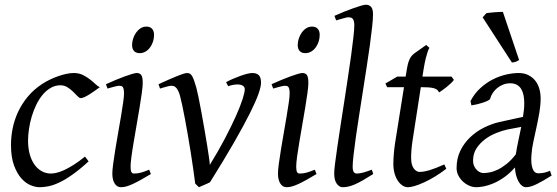

<svg xmlns="http://www.w3.org/2000/svg" viewBox="-20 -762 2328 802"><path d="M397 -397.9Q386.7 -390.6 375.2 -382.3Q363.8 -374 353 -367.4Q342.3 -360.8 332.8 -356.4Q323.2 -352.1 316.9 -352.1Q311.5 -352.1 303.7 -360.4Q295.9 -368.7 285.4 -378.9Q274.9 -389.2 261.7 -397.5Q248.5 -405.8 232.9 -405.8Q210.4 -405.8 191.9 -395Q173.3 -384.3 158.2 -366.2Q143.1 -348.1 131.6 -324.5Q120.1 -300.8 112.5 -275.1Q105 -249.5 101.1 -223.6Q97.2 -197.8 97.2 -174.8Q97.2 -143.1 104.2 -117.7Q111.3 -92.3 124 -74.5Q136.7 -56.6 154.3 -46.9Q171.9 -37.1 192.9 -37.1Q201.7 -37.1 215.3 -40Q229 -43 246.8 -51Q264.6 -59.1 286.6 -72.8Q308.6 -86.4 335 -107.9Q338.9 -102.5 343.3 -97.2Q347.7 -91.8 350.1 -87.9Q312 -53.2 281.7 -32Q251.5 -10.7 226.8 0.7Q202.1 12.2 182.4 16.1Q162.6 20 145 20Q128.4 20 107.9 11.7Q87.4 3.4 69.1 -17.1Q50.8 -37.6 38.3 -71.8Q25.9 -106 25.9 -157.2Q25.9 -189.9 32.7 -224.9Q39.6 -259.8 54.9 -293.2Q70.3 -326.7 95 -356.9Q119.6 -387.2 155.8 -411.1Q169.4 -419.9 186 -428.2Q202.6 -436.5 220.5 -442.9Q238.3 -449.2 255.6 -453.1Q272.9 -457 288.1 -457Q309.6 -457 326.4 -448.7Q343.3 -440.4 356.4 -429.9Q369.6 -419.4 379.6 -409.9Q389.6 -400.4 397 -397.9Z M610.4 -35.2Q587.4 -21.5 569.1 -11.2Q550.8 -1 535.6 6.1Q520.5 13.2 508.3 16.6Q496.1 20 485.4 20Q468.8 20 459 4.6Q449.2 -10.7 449.2 -37.1Q449.2 -51.8 452.9 -78.9Q456.5 -106 461.9 -138.9Q467.3 -171.9 473.6 -207.8Q480 -243.7 485.4 -276.1Q490.7 -308.6 494.4 -333.7Q498 -358.9 498 -371.1Q498 -382.3 496.6 -388.9Q495.1 -395.5 492.7 -398.7Q490.2 -401.9 486.3 -402.8Q482.4 -403.8 478 -403.8Q474.1 -403.8 466.1 -402.1Q458 -400.4 449.7 -397.9Q440.4 -395.5 429.2 -392.1L422.4 -410.2Q442.9 -419.4 463.1 -428Q483.4 -436.5 501 -442.9Q518.6 -449.2 531.7 -453.1Q544.9 -457 551.3 -457Q564.9 -457 570.6 -447.8Q576.2 -438.5 576.2 -416Q576.2 -401.9 572.5 -374.3Q568.8 -346.7 563 -312.5Q557.1 -278.3 550.8 -241Q544.4 -203.6 538.6 -169.4Q532.7 -135.3 529.1 -107.7Q525.4 -80.1 525.4 -65.9Q525.4 -50.8 528.6 -43.9Q531.7 -37.1 540 -37.1Q555.2 -37.1 569.1 -41Q583 -44.9 603 -53.2ZM623.5 -616.2Q623.5 -602.5 619.4 -589.1Q615.2 -575.7 607.4 -564.7Q599.6 -553.7 588.4 -546.9Q577.1 -540 563.5 -540Q548.3 -540 540 -548.8Q531.7 -557.6 531.7 -574.2Q531.7 -587.4 536.1 -600.8Q540.5 -614.3 548.3 -625.5Q556.2 -636.7 567.1 -643.8Q578.1 -650.9 591.8 -650.9Q606.9 -650.9 615.2 -641.8Q623.5 -632.8 623.5 -616.2Z M1070.3 -416Q1070.3 -400.4 1059.6 -369.6Q1048.8 -338.9 1023.9 -289.1Q999 -239.3 958.3 -168.2Q917.5 -97.2 857.4 -1Q853 1.5 847.2 4.2Q841.3 6.8 835 9.5Q828.6 12.2 822.3 15.1Q815.9 18.1 811 20L795.4 4.9Q792 -22.5 787.1 -56.4Q782.2 -90.3 776.6 -126.2Q771 -162.1 764.6 -198.2Q758.3 -234.4 752.4 -266.1Q746.6 -297.9 741 -323.2Q735.4 -348.6 731.4 -363.8Q727.5 -377 723.1 -384.8Q718.8 -392.6 714.1 -397Q709.5 -401.4 705.1 -402.6Q700.7 -403.8 696.3 -403.8Q691.4 -403.8 683.6 -402.1Q675.8 -400.4 668 -397.9Q659.2 -395.5 648.4 -392.1L642.1 -410.2Q662.6 -419.4 681.6 -428Q700.7 -436.5 716.3 -442.9Q731.9 -449.2 743.7 -453.1Q755.4 -457 761.2 -457Q768.6 -457 773.7 -453.9Q778.8 -450.7 783 -443.4Q787.1 -436 791.3 -424.1Q795.4 -412.1 800.3 -395Q803.7 -382.3 809.3 -355.5Q814.9 -328.6 821 -294.9Q827.1 -261.2 833.5 -224.9Q839.8 -188.5 845 -156.7Q850.1 -125 853.3 -102.3Q856.4 -79.6 856.4 -73.2Q892.6 -131.8 919.9 -184.1Q947.3 -236.3 965.6 -277.6Q983.9 -318.8 993.2 -347.7Q1002.4 -376.5 1002.4 -389.2Q1002.4 -398.9 994.1 -404.1Q985.8 -409.2 972.2 -409.2Q963.9 -409.2 953.9 -407.5Q943.8 -405.8 933.1 -401.9L924.3 -418.9Q938 -426.3 953.9 -433.1Q969.7 -439.9 984.9 -445.3Q1000 -450.7 1012.9 -453.9Q1025.9 -457 1034.2 -457Q1051.3 -457 1060.8 -448.2Q1070.3 -439.5 1070.3 -416Z M1302.2 -35.2Q1279.3 -21.5 1261 -11.2Q1242.7 -1 1227.5 6.1Q1212.4 13.2 1200.2 16.6Q1188 20 1177.2 20Q1160.6 20 1150.9 4.6Q1141.1 -10.7 1141.1 -37.1Q1141.1 -51.8 1144.8 -78.9Q1148.4 -106 1153.8 -138.9Q1159.2 -171.9 1165.5 -207.8Q1171.9 -243.7 1177.2 -276.1Q1182.6 -308.6 1186.3 -333.7Q1189.9 -358.9 1189.9 -371.1Q1189.9 -382.3 1188.5 -388.9Q1187 -395.5 1184.6 -398.7Q1182.1 -401.9 1178.2 -402.8Q1174.3 -403.8 1169.9 -403.8Q1166 -403.8 1158 -402.1Q1149.9 -400.4 1141.6 -397.9Q1132.3 -395.5 1121.1 -392.1L1114.3 -410.2Q1134.8 -419.4 1155 -428Q1175.3 -436.5 1192.9 -442.9Q1210.4 -449.2 1223.6 -453.1Q1236.8 -457 1243.2 -457Q1256.8 -457 1262.5 -447.8Q1268.1 -438.5 1268.1 -416Q1268.1 -401.9 1264.4 -374.3Q1260.7 -346.7 1254.9 -312.5Q1249 -278.3 1242.7 -241Q1236.3 -203.6 1230.5 -169.4Q1224.6 -135.3 1220.9 -107.7Q1217.3 -80.1 1217.3 -65.9Q1217.3 -50.8 1220.5 -43.9Q1223.6 -37.1 1231.9 -37.1Q1247.1 -37.1 1261 -41Q1274.9 -44.9 1294.9 -53.2ZM1315.4 -616.2Q1315.4 -602.5 1311.3 -589.1Q1307.1 -575.7 1299.3 -564.7Q1291.5 -553.7 1280.3 -546.9Q1269 -540 1255.4 -540Q1240.2 -540 1231.9 -548.8Q1223.6 -557.6 1223.6 -574.2Q1223.6 -587.4 1228 -600.8Q1232.4 -614.3 1240.2 -625.5Q1248 -636.7 1259 -643.8Q1270 -650.9 1283.7 -650.9Q1298.8 -650.9 1307.1 -641.8Q1315.4 -632.8 1315.4 -616.2Z M1539.1 -35.2Q1515.1 -20 1496.8 -9.5Q1478.5 1 1463.6 7.6Q1448.7 14.2 1436 17.1Q1423.3 20 1411.1 20Q1397.5 20 1386.7 5.4Q1376 -9.3 1376 -38.1Q1376 -50.3 1379.6 -79.6Q1383.3 -108.9 1389.2 -149.4Q1395 -189.9 1402.6 -238.5Q1410.2 -287.1 1418 -337.9Q1425.8 -388.7 1433.3 -438.5Q1440.9 -488.3 1446.8 -531.2Q1452.6 -574.2 1456.3 -607.2Q1460 -640.1 1460 -657.2Q1460 -668.5 1457.8 -675Q1455.6 -681.6 1452.1 -684.8Q1448.7 -688 1444.1 -689Q1439.5 -689.9 1435.1 -689.9Q1431.2 -689.9 1422.6 -687.7Q1414.1 -685.5 1405.8 -683.1Q1396 -680.2 1384.3 -676.8L1377 -695.8Q1397.5 -705.1 1418.2 -713.4Q1439 -721.7 1456.8 -728Q1474.6 -734.4 1488.3 -738.3Q1502 -742.2 1508.3 -742.2Q1522 -742.2 1530 -733.4Q1538.1 -724.6 1538.1 -702.1Q1538.1 -683.1 1534.4 -649.4Q1530.8 -615.7 1524.9 -572.5Q1519 -529.3 1511.2 -479.7Q1503.4 -430.2 1495.6 -379.4Q1487.8 -328.6 1480 -279.5Q1472.2 -230.5 1466.3 -188.5Q1460.4 -146.5 1456.8 -114.5Q1453.1 -82.5 1453.1 -65.9Q1453.1 -49.3 1457.8 -43.2Q1462.4 -37.1 1470.2 -37.1Q1481.4 -37.1 1496.3 -41Q1511.2 -44.9 1533.2 -53.2Z M1844.2 -57.1Q1820.3 -38.6 1796.4 -24.2Q1772.5 -9.8 1751 0Q1729.5 9.8 1712.2 14.9Q1694.8 20 1684.1 20Q1671.9 20 1660.9 12.7Q1649.9 5.4 1641.4 -7.6Q1632.8 -20.5 1627.9 -38.6Q1623 -56.6 1623 -78.1Q1623 -87.4 1623.5 -96.7Q1624 -106 1624.8 -116Q1625.5 -126 1626.7 -137.2Q1627.9 -148.4 1629.9 -162.1L1667.5 -397.9H1597.2L1589.8 -413.1L1639.2 -441.9H1674.3L1677.2 -459Q1680.2 -479 1683.3 -492.2Q1686.5 -505.4 1690.7 -514.2Q1694.8 -522.9 1699.7 -528.6Q1704.6 -534.2 1710.9 -539.1L1760.3 -574.2L1773.9 -562Q1770.5 -557.6 1766.6 -546.4Q1763.2 -536.6 1758.5 -518.6Q1753.9 -500.5 1749 -470.2L1744.6 -441.9H1866.2L1876 -428.2Q1871.1 -421.4 1862.5 -413.3Q1854 -405.3 1844.7 -397.9Q1835.4 -390.6 1826.9 -384.5Q1818.4 -378.4 1814 -376Q1811 -382.8 1805.9 -387Q1800.8 -391.1 1792 -393.6Q1783.2 -396 1770.3 -397Q1757.3 -397.9 1739.3 -397.9H1737.8L1703.1 -173.8Q1701.7 -164.6 1700.4 -154.1Q1699.2 -143.6 1698.5 -134Q1697.8 -124.5 1697.5 -116.2Q1697.3 -107.9 1697.3 -103Q1697.3 -72.8 1708.3 -58.3Q1719.2 -43.9 1732.9 -43.9Q1750 -43.9 1774.7 -51.3Q1799.3 -58.6 1835.9 -75.2Z M2134.8 -117.7Q2138.7 -144.5 2145 -173.6Q2151.4 -202.6 2157.2 -231.9L2100.1 -221.2Q2079.6 -216.8 2054.4 -207Q2029.3 -197.3 2007.3 -181.2Q1985.4 -165 1970.7 -142.8Q1956.1 -120.6 1956.1 -91.8Q1956.1 -77.6 1960.9 -67.6Q1965.8 -57.6 1972.4 -51.3Q1979 -44.9 1986.3 -42Q1993.7 -39.1 1999 -39.1Q2010.3 -39.1 2025.9 -42Q2041.5 -44.9 2059.3 -53.5Q2077.1 -62 2096.4 -77.4Q2115.7 -92.8 2134.8 -117.7ZM2284.2 -28.8Q2247.6 -5.4 2221.4 7.3Q2195.3 20 2177.2 20Q2168.9 20 2161.1 14.4Q2153.3 8.8 2147 -2Q2140.6 -12.7 2136.2 -28.1Q2131.8 -43.5 2130.9 -62.5Q2109.4 -38.1 2086.7 -22Q2064 -5.9 2042.2 3.4Q2020.5 12.7 2001.5 16.4Q1982.4 20 1969.2 20Q1955.1 20 1940.7 13.9Q1926.3 7.8 1914.3 -3.2Q1902.3 -14.2 1894.8 -28.6Q1887.2 -43 1887.2 -60.1Q1887.2 -100.6 1903.1 -132.8Q1918.9 -165 1944.6 -189.2Q1970.2 -213.4 2001.7 -229Q2033.2 -244.6 2064.9 -252L2164.6 -273.9Q2169.9 -305.2 2169.9 -331.1Q2169.9 -348.1 2167 -363.3Q2164.1 -378.4 2157.5 -389.6Q2150.9 -400.9 2139.4 -407.5Q2127.9 -414.1 2111.3 -414.1Q2095.7 -414.1 2081.8 -408.7Q2067.9 -403.3 2056.9 -394.3Q2045.9 -385.3 2038.1 -373.5Q2030.3 -361.8 2027.3 -349.1Q2026.4 -346.2 2018.1 -341.8Q2009.8 -337.4 1998 -333.5Q1986.3 -329.6 1972.9 -326.4Q1959.5 -323.2 1949.2 -321.8L1945.3 -339.8Q1961.9 -371.6 1986.6 -394Q2011.2 -416.5 2038.8 -430.4Q2066.4 -444.3 2094.7 -450.7Q2123 -457 2147 -457Q2168.9 -457 2186 -448.7Q2203.1 -440.4 2214.8 -426.3Q2226.6 -412.1 2232.4 -392.6Q2238.3 -373 2238.3 -351.1Q2238.3 -322.8 2232.9 -291.5Q2227.5 -260.3 2220.7 -229.2Q2213.9 -198.2 2207.8 -169.7Q2201.7 -141.1 2200.2 -118.2Q2198.2 -96.7 2199.7 -81.5Q2201.2 -66.4 2205.1 -56.6Q2209 -46.9 2214.8 -42.5Q2220.7 -38.1 2228 -38.1Q2241.7 -38.1 2253.9 -40.8Q2266.1 -43.5 2277.3 -48.8ZM2148.4 -511.2Q2138.7 -505.4 2132.8 -503.4Q2127 -501.5 2118.2 -501L1996.1 -689.5L2011.7 -707Q2017.6 -708 2026.6 -709Q2035.6 -710 2045.7 -710.7Q2055.7 -711.4 2064.9 -711.9Q2074.2 -712.4 2080.6 -712.4Z"/></svg>

Font: Gentium Plus Phon
Style: Italic
Weight: 400
Italic angle: -8°
Designer: J. Victor Gaultney, Annie Olsen, Iska Routamaa, Becca Hirsbrunner
Foundry: SIL International
Version: Version 5.000